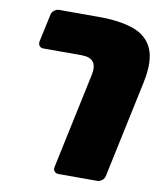

<svg xmlns="http://www.w3.org/2000/svg" viewBox="-79 -636 703 825"><g transform="rotate(10 272.0 -223.5)"><path d="M299 -321Q307 -359 292.5 -377.5Q278 -396 241 -396H74Q63 -396 57 -404Q51 -412 53 -423L79 -544Q81 -555 91 -563Q101 -571 112 -571H285Q378 -571 438 -549.5Q498 -528 521 -475Q544 -422 524 -327L434 97Q432 108 422 116Q412 124 401 124H232Q221 124 214.5 116.5Q208 109 210 98Z"/></g></svg>

Font: Rubik Black
Style: Italic
Weight: 900
Italic angle: -12°
Designer: Hubert and Fischer
Foundry: Hubert and Fischer
Version: Version 2.300;gftools[0.9.30]